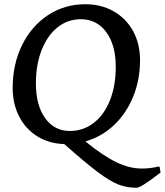

<svg xmlns="http://www.w3.org/2000/svg" viewBox="-20 -670 780 909"><path d="M740 147Q647 219 627 219Q580 219 540.5 203.5Q501 188 444 145.5Q387 103 284 12Q213 10 157.5 -24Q102 -58 71 -118Q40 -178 40 -254Q40 -366 84.5 -456.5Q129 -547 207.5 -598.5Q286 -650 384 -650Q459 -650 518 -616.5Q577 -583 610 -523Q643 -463 643 -385Q643 -292 610.5 -212.5Q578 -133 520 -78Q462 -23 386 -1V1Q470 69 532 98.5Q594 128 651 128Q694 128 731 118L736 121ZM311 -50Q374 -50 423.5 -88Q473 -126 500.5 -195Q528 -264 528 -354Q528 -457 483 -518Q438 -579 363 -579Q301 -579 253 -541Q205 -503 177.5 -434Q150 -365 150 -275Q150 -172 193.5 -111Q237 -50 311 -50Z"/></svg>

Font: Alegreya Medium
Style: Italic
Weight: 500
Italic angle: -7°
Designer: Juan Pablo del Peral
Foundry: Huerta Tipografica
Version: Version 2.008; ttfautohint (v1.8)